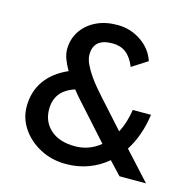

<svg xmlns="http://www.w3.org/2000/svg" viewBox="-105 -818 949 936"><g transform="rotate(15 369.5 -350.0)"><path d="M306 10Q235 10 177 -20.5Q119 -51 84.5 -101.5Q50 -152 50 -212Q50 -287 89 -342.5Q128 -398 203 -431Q187 -458 177.5 -483.5Q168 -509 168 -532Q168 -583 194.5 -623.5Q221 -664 267.5 -687Q314 -710 375 -710Q442 -710 495.5 -673.5Q549 -637 568 -579L490 -529Q471 -575 443.5 -596Q416 -617 375 -617Q280 -617 280 -535Q280 -513 292.5 -486.5Q305 -460 324 -433Q343 -406 363 -383Q383 -360 398 -343L517 -211Q544 -263 554 -329H646Q631 -221 580 -141L709 0H575L514 -65Q472 -29 419.5 -9.5Q367 10 306 10ZM159 -227Q159 -164 203.5 -124.5Q248 -85 326 -85Q398 -85 454 -131L295 -308Q274 -331 257 -353Q159 -322 159 -227Z"/></g></svg>

Font: Lexend Deca
Style: Regular
Weight: 400
Designer: Bonnie Shaver-Troup, Thomas Jockin
Foundry: Lexend
Version: Version 1.008; ttfautohint (v1.8.4.7-5d5b)